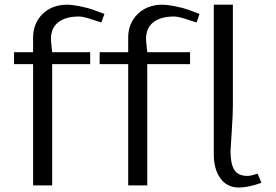

<svg xmlns="http://www.w3.org/2000/svg" viewBox="-20 -812 1207 841"><path d="M437.5 -751 423.8 -713.4 373 -730Q342.8 -739.7 325.2 -739.7Q268.1 -739.7 235.6 -714.8Q203.1 -689.9 203.1 -640.6Q203.1 -632.8 208.5 -583.5H375V-531.2H208.5V0H125V-531.2H41.5V-583.5H125V-647Q125 -710 166.5 -750.7Q208 -791.5 275.9 -791.5Q293 -791.5 327.1 -785.2Q361.3 -778.8 392.6 -767.6ZM854 -751 840.8 -713.4 789.6 -730Q759.3 -739.7 741.7 -739.7Q684.6 -739.7 652.1 -714.8Q619.6 -689.9 619.6 -640.6Q619.6 -632.8 625 -583.5H812.5V-531.2H625V0H541.5V-531.2H416.5V-583.5H541.5V-647Q541.5 -710 583.3 -750.7Q625 -791.5 692.9 -791.5Q710 -791.5 744.1 -785.2Q778.3 -778.8 809.6 -767.6ZM1125 -11.2Q1068.4 9.3 1025.9 9.3Q974.1 9.3 945.3 -31Q916.5 -71.3 916.5 -135.3V-791.5H1000V-343.8Q1000 -312.5 994.9 -234.4Q989.7 -156.2 989.7 -149.9Q989.7 -95.7 1005.9 -68.6Q1022 -41.5 1064.5 -41.5Q1078.1 -41.5 1108.4 -51.3Z"/></svg>

Font: Resagnicto
Style: Regular
Weight: 500
Version: Version 0.9991